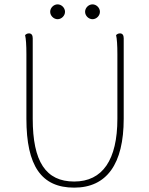

<svg xmlns="http://www.w3.org/2000/svg" viewBox="-20 -848 682 880"><path d="M244 -760C262 -760 278 -776 278 -794C278 -812 262 -828 244 -828C226 -828 210 -812 210 -794C210 -776 226 -760 244 -760ZM404 -760C422 -760 438 -776 438 -794C438 -812 422 -828 404 -828C386 -828 370 -812 370 -794C370 -776 386 -760 404 -760ZM547 -673C547 -687 541 -695 530 -695C521 -695 516 -691 512 -687C516 -671 518 -640 518 -600V-304C518 -115 450 -16 320 -16C190 -16 130 -107 130 -304V-673C130 -687 124 -695 113 -695C104 -695 99 -691 95 -687C99 -671 101 -640 101 -600V-304C101 -87 170 12 320 12C469 12 547 -96 547 -304Z"/></svg>

Font: Arima Koshi Thin
Style: Regular
Weight: 250
Designer: Joana Correia and Natanael Gama
Foundry: NDISCOVER
Version: Version 1.019;PS 001.019;hotconv 1.0.88;makeotf.lib2.5.64775